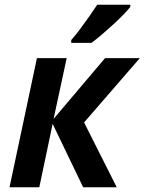

<svg xmlns="http://www.w3.org/2000/svg" viewBox="-20 -786 607 806"><path d="M20 0 135 -542H260L205 -287L421 -542H567L333 -272L470 0H329L201 -266L145 0ZM279 -618Q296 -637 315.5 -663Q335 -689 354 -716Q373 -743 388 -766H527V-757Q517 -744 497.5 -724Q478 -704 454 -682Q430 -660 406.5 -640Q383 -620 364 -606H279Z"/></svg>

Font: Noto Sans Display SemiBold
Style: Italic
Weight: 600
Italic angle: -12°
Designer: Monotype Design Team
Foundry: Monotype Imaging Inc.
Version: Version 2.003